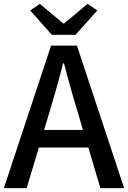

<svg xmlns="http://www.w3.org/2000/svg" viewBox="-20 -973 662 993"><path d="M248 -793H371L483 -919L433 -953L312 -852H307L186 -953L136 -919ZM0 0H118L181 -210H437L499 0H622L378 -737H244ZM238 -400C262 -480 285 -561 306 -645H311C333 -562 355 -480 380 -400L409 -301H208Z"/></svg>

Font: Noto Sans JP Medium
Style: Regular
Weight: 500
Designer: Ryoko NISHIZUKA  (kana, bopomofo & ideographs); Paul D. Hunt (Latin, Greek & Cyrillic); Sandoll Communications , Soo-you
Foundry: Adobe
Version: Version 2.002;hotconv 1.0.116;makeotfexe 2.5.65601